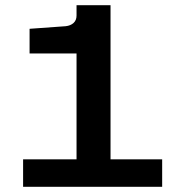

<svg xmlns="http://www.w3.org/2000/svg" viewBox="-20 -720 690 740"><path d="M275 -48V-514H94V-609L233 -619Q252 -621 263.5 -631.5Q275 -642 275 -660V-700H406V-48ZM69 0V-106H605V0Z"/></svg>

Font: Host Grotesk Light
Style: Bold
Weight: 700
Version: Version 1.003